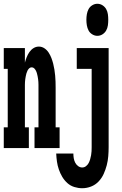

<svg xmlns="http://www.w3.org/2000/svg" viewBox="-28 -785 648 1018"><path d="M-8 0V-110H13V-420H-8V-530H104V-453Q108 -468 113.5 -482Q119 -496 128 -509Q137 -522 150 -530Q163 -538 178 -538Q194 -538 207.5 -529Q221 -520 230 -506Q239 -492 244.5 -477.5Q250 -463 254 -447.5Q258 -432 260.5 -416Q263 -400 264.5 -384Q266 -368 266.5 -352Q267 -336 267 -320V-110H288V0H155V-110H176V-320Q176 -328 176 -335.5Q176 -343 175.5 -350.5Q175 -358 174 -365.5Q173 -373 171.5 -380.5Q170 -388 168 -395.5Q166 -403 162.5 -410Q159 -417 153.5 -422.5Q148 -428 140 -428Q132 -428 126.5 -422.5Q121 -417 117.5 -410Q114 -403 112 -395.5Q110 -388 108.5 -380.5Q107 -373 106 -365.5Q105 -358 104.5 -350.5Q104 -343 104 -335.5Q104 -328 104 -320V-110H125V0ZM488 -595Q474 -595 461 -603Q448 -611 441.5 -623.5Q435 -636 432.5 -650.5Q430 -665 430 -680Q430 -695 432.5 -709.5Q435 -724 441.5 -736.5Q448 -749 461 -757Q474 -765 488 -765Q503 -765 515.5 -757Q528 -749 535 -736.5Q542 -724 544 -709.5Q546 -695 546 -680Q546 -665 544 -650.5Q542 -636 535 -623.5Q528 -611 515.5 -603Q503 -595 488 -595ZM408 213Q387 213 366 206.5Q345 200 329 185.5Q313 171 302 152.5Q291 134 284 113.5Q277 93 274 72Q271 51 270 29H361Q361 42 363 54Q365 66 370.5 77Q376 88 386 95.5Q396 103 408 103Q419 103 428 96Q437 89 442 79.5Q447 70 450 59.5Q453 49 455 38Q457 27 457.5 16.5Q458 6 458 -5V-420H379V-530H548V-5Q548 19 546 43.5Q544 68 538 91Q532 114 522 136.5Q512 159 495 177Q478 195 455 204Q432 213 408 213Z"/></svg>

Font: Iosevka Slab XBdEx
Style: Regular
Weight: 800
Width: 7
Monospace: yes
Designer: Belleve Invis
Foundry: Belleve Invis
Version: Version 11.1.0; ttfautohint (v1.8.3)